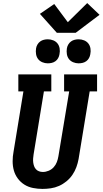

<svg xmlns="http://www.w3.org/2000/svg" viewBox="-20 -1218 666 1246"><path d="M256 8Q225 8 194.5 2Q164 -4 139 -19.5Q114 -35 96 -59Q78 -83 70 -111.5Q62 -140 62 -171.5Q62 -203 68 -234L132 -625H99V-735H313V-625H265L198 -216Q196 -203 195 -190Q194 -177 195.5 -164.5Q197 -152 201 -140.5Q205 -129 213 -120Q221 -111 233 -106.5Q245 -102 258 -102Q277 -102 296 -110Q315 -118 328.5 -133Q342 -148 349 -166.5Q356 -185 359 -204L429 -625H396V-735H610V-625H562L490 -186Q485 -159 475.5 -133Q466 -107 450 -83.5Q434 -60 411.5 -41.5Q389 -23 363 -11.5Q337 0 309.5 4Q282 8 256 8ZM490 -807Q472 -807 455 -814Q438 -821 427.5 -834.5Q417 -848 414 -866.5Q411 -885 414 -904Q416 -917 423 -929Q430 -941 441 -949Q452 -957 465 -960Q478 -963 490 -963Q509 -963 526 -956Q543 -949 553.5 -935.5Q564 -922 567 -903.5Q570 -885 566 -866Q564 -853 557.5 -841Q551 -829 540 -821Q529 -813 516 -810Q503 -807 490 -807ZM290 -807Q272 -807 255 -814Q238 -821 227.5 -834.5Q217 -848 214 -866.5Q211 -885 214 -904Q216 -917 223 -929Q230 -941 241 -949Q252 -957 265 -960Q278 -963 290 -963Q309 -963 326 -956Q343 -949 353.5 -935.5Q364 -922 367 -903.5Q370 -885 366 -866Q364 -853 357.5 -841Q351 -829 340 -821Q329 -813 316 -810Q303 -807 290 -807ZM349 -1005 239 -1128 332 -1192 420 -1074 546 -1198 626 -1122 471 -1005Z"/></svg>

Font: Iosevka Curly Slab XBdEx
Style: Italic
Weight: 800
Width: 7
Italic angle: -9°
Monospace: yes
Designer: Belleve Invis
Foundry: Belleve Invis
Version: Version 11.1.0; ttfautohint (v1.8.3)